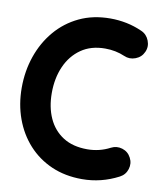

<svg xmlns="http://www.w3.org/2000/svg" viewBox="-88 -803 792 940"><g transform="rotate(10 308.0 -332.5)"><path d="M581.1 -600.6Q568.8 -572.8 539.6 -561.8Q510.3 -550.8 482.9 -563Q438 -582.5 385.3 -582.5Q314.9 -582.5 265.9 -548.3Q216.8 -514.2 190.9 -455.6Q165 -397 165 -323.2Q165 -252.4 189.7 -198Q214.4 -143.6 262.9 -112.5Q311.5 -81.5 383.3 -81.5Q443.8 -81.5 496.1 -108.9Q523.4 -123 552.5 -114Q581.5 -105 595.7 -77.6Q609.9 -50.8 600.8 -21.5Q591.8 7.8 564.5 22Q478.5 66.9 383.3 66.9Q299.3 66.9 231.7 37.4Q164.1 7.8 115.7 -45.4Q67.4 -98.6 41.5 -169.7Q15.6 -240.7 15.6 -323.2Q15.6 -405.8 41 -479.5Q66.4 -553.2 114.5 -610.1Q162.6 -667 231 -699.5Q299.3 -731.9 385.3 -731.9Q425.8 -731.9 465.6 -723.9Q505.4 -715.8 543.5 -698.7Q571.3 -686.5 582.5 -657.2Q593.8 -627.9 581.1 -600.6Z"/></g></svg>

Font: Mikhak-DS2-FD ExtraBold
Style: Regular
Weight: 800
Designer: Amin Abedi
Version: Version 3.2